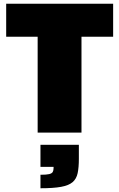

<svg xmlns="http://www.w3.org/2000/svg" viewBox="-20 -708 637 1025"><path d="M181 0V-512H13V-688H584V-512H415V0ZM196 297V225Q228 225 242.5 221.5Q257 218 261.5 210Q266 202 266 189V183H196V65H401V140Q401 186 394.5 216.5Q388 247 367.5 264.5Q347 282 306 289.5Q265 297 196 297Z"/></svg>

Font: Saira Thin Black
Style: Regular
Weight: 900
Version: Version 1.101